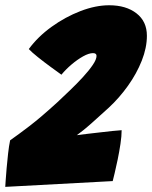

<svg xmlns="http://www.w3.org/2000/svg" viewBox="-28 -702 578 730"><path d="M434.5 -207Q434.5 -184.5 430 -154.8Q425.5 -125 419.5 -95.8Q413.5 -66.5 408 -44Q402.5 -21.5 400.5 -13.5L-8 8.5Q-8 4.5 -6.5 -15.2Q-5 -35 -2.8 -62.5Q-0.5 -90 2.8 -118.5Q6 -147 10.5 -168.5Q40.5 -189.5 83.8 -222.5Q127 -255.5 190.5 -313.5Q212.5 -334 238.2 -358.8Q264 -383.5 287 -408.5Q310 -433.5 324.5 -454.8Q339 -476 339 -489.5Q339 -500 325.5 -500Q310 -500 288 -487.8Q266 -475.5 244 -456.8Q222 -438 205.5 -418Q190 -429 164.8 -447.5Q139.5 -466 116 -484.8Q92.5 -503.5 81.5 -515.5Q116 -562.5 168 -600Q220 -637.5 277.8 -659.8Q335.5 -682 387 -682Q451.5 -682 491 -651.2Q530.5 -620.5 530.5 -566Q530.5 -520.5 511 -471.2Q491.5 -422 458.5 -375.8Q425.5 -329.5 385.5 -292.5Q346.5 -257 324 -237Q301.5 -217 288.2 -206.5Q275 -196 264 -188Q278 -190 301.5 -192.8Q325 -195.5 351 -198.5Q377 -201.5 399.8 -204Q422.5 -206.5 434.5 -207Z"/></svg>

Font: Grandstander Black
Style: Italic
Weight: 900
Italic angle: -15°
Designer: Tyler Finck
Foundry: Etcetera Type Co
Version: Version 1.200; ttfautohint (v1.8.3)